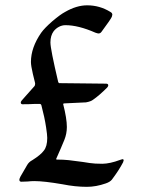

<svg xmlns="http://www.w3.org/2000/svg" viewBox="-20 -702 539 736"><path d="M229.5 -656.2Q211.9 -647 181.2 -621.1Q150.4 -594.2 137.7 -576.2Q98.6 -519.5 98.6 -464.4Q98.6 -450.2 106 -418.5L113.8 -386.7L114.7 -382.3Q114.7 -376.5 112.8 -372.6Q98.1 -356.9 77.6 -333L63 -316.4Q59.6 -312 59.6 -309.1Q59.6 -302.2 67.4 -302.2Q68.4 -302.2 73.5 -302.5Q78.6 -302.7 91.8 -302.7Q106 -303.7 131.8 -303.7Q137.2 -303.7 138.7 -298.3Q150.9 -252.4 156.7 -213.9Q161.1 -185.1 161.1 -173.3Q161.1 -140.6 147.9 -124.5Q136.2 -108.4 104.5 -88.4Q90.3 -81.1 83.5 -68.4L68.8 -43Q62.5 -33.2 58.3 -24.9Q54.2 -16.6 54.2 -13.2Q54.2 -5.4 62 -5.4Q69.8 -5.4 86.4 -6.3Q99.1 -7.8 111.3 -7.8Q148.9 -7.8 219.7 4.4Q268.6 14.2 313 14.2Q348.1 14.2 385.7 1Q401.4 -4.4 408.7 -13.2Q436 -49.3 451.7 -79.6Q454.1 -85.9 454.1 -87.4Q454.1 -91.8 449.2 -91.8Q447.3 -91.8 439.9 -88.9Q401.9 -74.7 372.6 -74.2Q342.3 -74.2 323.7 -77.1L297.9 -81.1Q264.2 -85.9 243.4 -88.1Q222.7 -90.3 197.8 -90.3Q197.3 -90.3 196.3 -90.8Q195.3 -91.3 195.3 -92.8Q213.9 -134.3 226.6 -165.5Q236.3 -189.5 236.3 -215.3Q236.3 -247.6 222.2 -302.7Q222.2 -305.7 226.6 -305.7L309.6 -309.6Q328.6 -313 336.9 -319.8Q360.4 -335.9 391.1 -366.7Q395 -371.6 395 -374.5Q395 -381.3 386.7 -381.3Q343.8 -381.3 297.4 -382.3Q251.5 -383.3 206.5 -383.3Q205.6 -383.3 203.1 -387.7Q173.3 -514.2 173.3 -539.1Q173.3 -565.4 185.5 -582Q193.8 -592.8 205.8 -599.1Q217.8 -605.5 231 -605.5Q280.3 -605.5 345.7 -576.7Q354.5 -573.7 357.4 -573.7Q364.7 -573.7 369.1 -580.1Q405.3 -628.9 408.7 -637.7Q409.2 -640.6 409.9 -642.8Q410.6 -645 410.6 -645.5Q410.6 -652.3 403.3 -656.2Q362.3 -681.6 314 -681.6Q273.4 -681.6 229.5 -656.2Z"/></svg>

Font: David Libre
Style: Regular
Weight: 400
Version: Version 1.000